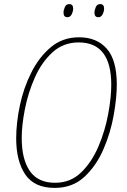

<svg xmlns="http://www.w3.org/2000/svg" viewBox="-20 -907 620 937"><path d="M247 10Q334 10 392 -44Q450 -98 485 -179Q520 -260 535 -345.5Q550 -431 550 -494Q550 -614 501 -669.5Q452 -725 366 -725Q286 -725 228.5 -677Q171 -629 133 -553.5Q95 -478 77 -392.5Q59 -307 59 -231Q59 -122 103 -56Q147 10 247 10ZM249 -15Q165 -15 125.5 -72.5Q86 -130 86 -233Q86 -295 101.5 -374.5Q117 -454 150 -528.5Q183 -603 236 -651.5Q289 -700 364 -700Q523 -700 523 -493Q523 -432 508 -350.5Q493 -269 460.5 -192.5Q428 -116 376 -65.5Q324 -15 249 -15ZM460 -823Q474 -823 481 -837.5Q488 -852 488 -865Q488 -887 469 -887Q454 -887 447.5 -872.5Q441 -858 441 -845Q441 -823 460 -823ZM309 -823Q323 -823 330 -837.5Q337 -852 337 -865Q337 -887 318 -887Q303 -887 296.5 -872.5Q290 -858 290 -845Q290 -823 309 -823Z"/></svg>

Font: Noto Sans UI SemiCondensed Thin
Style: Italic
Weight: 250
Width: 4
Italic angle: -12°
Designer: Monotype Design Team
Foundry: Monotype Imaging Inc.
Version: Version 1.901